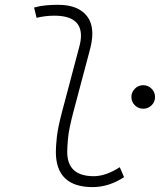

<svg xmlns="http://www.w3.org/2000/svg" viewBox="-20 -762 660 792"><path d="M362.3 9.8Q210.4 9.8 210.4 -135.7Q210.4 -157.2 214.4 -195.6Q218.3 -233.9 235.8 -300.3L307.1 -569.3Q314 -594.7 314 -614.7Q314 -697.3 204.1 -697.3Q167.5 -697.3 130.9 -688.5L120.6 -731Q145 -737.8 169.9 -740Q194.8 -742.2 219.7 -742.2Q302.7 -742.2 338.9 -695.3Q360.8 -667 360.8 -623Q360.8 -594.7 351.6 -559.6L282.7 -300.3Q264.2 -230 260.7 -192.1Q257.3 -154.3 257.3 -138.2Q255.9 -35.2 366.7 -35.2Q416 -35.2 474.1 -72.3L491.7 -31.2Q428.7 9.8 362.3 9.8ZM570.8 -313.5Q550.8 -313.5 536.4 -327.6Q522 -341.8 522 -361.8Q522 -381.8 536.4 -396.2Q550.8 -410.6 570.8 -410.6Q590.8 -410.6 605.2 -396.2Q619.6 -381.8 619.6 -361.8Q619.6 -341.8 605.2 -327.6Q590.8 -313.5 570.8 -313.5Z"/></svg>

Font: CaskaydiaCove NFP ExtraLight
Style: Italic
Weight: 200
Italic angle: -10°
Designer: Aaron Bell
Foundry: Saja Typeworks
Version: Version 2111.001; VTT 6.35;Nerd Fonts 3.1.1